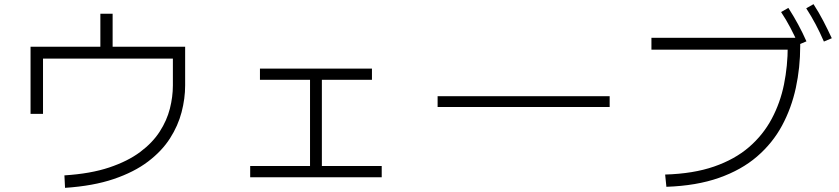

<svg xmlns="http://www.w3.org/2000/svg" viewBox="-20 -869 4040 924"><path d="M293 35 290 -25Q416 -33 505.5 -63Q595 -93 654.5 -137.5Q714 -182 748.5 -235.5Q783 -289 797.5 -346Q812 -403 812 -458V-587H187V-321H127V-644H871V-458Q871 -395 854 -329.5Q837 -264 798 -203Q759 -142 692.5 -91.5Q626 -41 527.5 -7.5Q429 26 293 35ZM463 -622V-803H522V-622Z M1231 -485V-539H1770V-485ZM1184 -16V-70H1817V-16ZM1472 -506H1529V-53H1472Z M2914 -406V-354H2086V-406Z M3187 30 3181 -29Q3317 -33 3416.5 -67.5Q3516 -102 3584 -160.5Q3652 -219 3693.5 -296.5Q3735 -374 3753 -463Q3771 -552 3771 -647L3787 -630H3115V-687H3831V-647Q3831 -544 3810 -446.5Q3789 -349 3743.5 -264.5Q3698 -180 3623 -115.5Q3548 -51 3440 -13Q3332 25 3187 30ZM3823 -654Q3804 -697 3783.5 -736Q3763 -775 3739 -811L3774 -831Q3799 -792 3821 -751.5Q3843 -711 3861 -670ZM3945 -669Q3926 -713 3905 -752.5Q3884 -792 3860 -829L3895 -849Q3921 -809 3942.5 -767.5Q3964 -726 3983 -685Z"/></svg>

Font: Murecho Thin Light
Style: Regular
Weight: 300
Version: Version 1.010